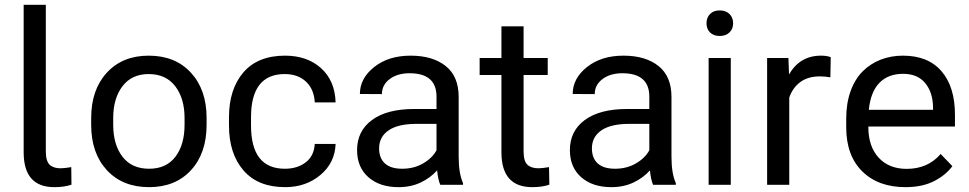

<svg xmlns="http://www.w3.org/2000/svg" viewBox="-20 -770 4038 800"><path d="M78.6 -750H170.9V-140.1Q170.9 -98.6 186.8 -83.7Q202.6 -68.8 231.9 -68.8Q249 -68.8 276.9 -73.7L277.8 -0.5Q248 9.8 206.5 9.8Q78.6 9.8 78.6 -135.3Z M359.9 -250V-278.3Q359.9 -396 425 -467Q490.2 -538.1 599.6 -538.1Q710.4 -538.1 775.6 -467Q840.8 -396 840.8 -278.3V-250Q840.8 -131.8 775.9 -61Q710.9 9.8 601.1 9.8Q490.7 9.8 425.3 -61Q359.9 -131.8 359.9 -250ZM451.7 -278.3V-250Q451.7 -167.5 490.2 -117.2Q528.8 -66.9 601.1 -66.9Q672.9 -66.9 710.9 -116.9Q749 -167 749 -250V-278.3Q749 -359.9 710.2 -410.6Q671.4 -461.4 599.6 -461.4Q528.8 -461.4 490.2 -410.6Q451.7 -359.9 451.7 -278.3Z M1167 -66.9Q1218.8 -66.9 1253.7 -93.5Q1288.6 -120.1 1291.5 -170.4H1378.4Q1375.5 -91.3 1314.9 -40.8Q1254.4 9.8 1168 9.8Q1054.7 9.8 994.4 -60.1Q934.1 -129.9 934.1 -247.1V-281.2Q934.1 -398.4 994.1 -468.3Q1054.2 -538.1 1167.5 -538.1Q1259.8 -538.1 1317.6 -486.1Q1375.5 -434.1 1378.4 -343.3H1291.5Q1288.6 -398.4 1254.9 -429.9Q1221.2 -461.4 1166.5 -461.4Q1025.9 -461.4 1025.9 -281.2V-247.1Q1025.9 -66.9 1167 -66.9Z M1640.6 9.8Q1562 9.8 1514.9 -31.7Q1467.8 -73.2 1467.8 -144.5Q1467.8 -224.1 1530 -270Q1592.3 -315.9 1706.5 -315.9H1798.8V-367.2Q1798.8 -464.8 1686.5 -464.8Q1635.7 -464.8 1603.5 -440.4Q1571.3 -416 1571.3 -377.9L1479.5 -378.4Q1479.5 -443.4 1539.1 -490.7Q1598.6 -538.1 1690.9 -538.1Q1782.7 -538.1 1836.9 -495.1Q1891.1 -452.1 1891.1 -366.2V-118.2Q1891.1 -46.9 1909.2 -7.3V0H1814.5Q1805.2 -21.5 1801.3 -60.1Q1773.4 -28.8 1732.7 -9.5Q1691.9 9.8 1640.6 9.8ZM1559.6 -151.9Q1559.6 -110.8 1584 -88.9Q1608.4 -66.9 1655.8 -66.9Q1705.1 -66.9 1743.4 -89.4Q1781.7 -111.8 1798.8 -144V-253.9H1715.3Q1638.7 -253.9 1599.1 -226.8Q1559.6 -199.7 1559.6 -151.9Z M1978.5 -457.5V-528.3H2069.3V-660.2H2161.6V-528.3H2262.2V-457.5H2161.6V-140.1Q2161.6 -98.6 2177.5 -83.7Q2193.4 -68.8 2223.1 -68.8Q2239.3 -68.8 2267.6 -73.7L2269 -0.5Q2239.3 9.8 2197.8 9.8Q2069.3 9.8 2069.3 -135.3V-457.5Z M2527.3 9.8Q2448.7 9.8 2401.6 -31.7Q2354.5 -73.2 2354.5 -144.5Q2354.5 -224.1 2416.7 -270Q2479 -315.9 2593.3 -315.9H2685.5V-367.2Q2685.5 -464.8 2573.2 -464.8Q2522.5 -464.8 2490.2 -440.4Q2458 -416 2458 -377.9L2366.2 -378.4Q2366.2 -443.4 2425.8 -490.7Q2485.4 -538.1 2577.6 -538.1Q2669.4 -538.1 2723.6 -495.1Q2777.8 -452.1 2777.8 -366.2V-118.2Q2777.8 -46.9 2795.9 -7.3V0H2701.2Q2691.9 -21.5 2688 -60.1Q2660.2 -28.8 2619.4 -9.5Q2578.6 9.8 2527.3 9.8ZM2446.3 -151.9Q2446.3 -110.8 2470.7 -88.9Q2495.1 -66.9 2542.5 -66.9Q2591.8 -66.9 2630.1 -89.4Q2668.5 -111.8 2685.5 -144V-253.9H2602.1Q2525.4 -253.9 2485.8 -226.8Q2446.3 -199.7 2446.3 -151.9Z M3024.9 -528.3V0H2932.6V-528.3ZM2923.8 -672.9Q2923.8 -696.8 2938.5 -711.7Q2953.1 -726.6 2978.5 -726.6Q3004.4 -726.6 3019.5 -711.7Q3034.7 -696.8 3034.7 -672.9Q3034.7 -649.4 3019.5 -634.8Q3004.4 -620.1 2978.5 -620.1Q2953.1 -620.1 2938.5 -634.8Q2923.8 -649.4 2923.8 -672.9Z M3176.3 0V-528.3H3265.1L3267.6 -459.5Q3312.5 -538.1 3400.9 -538.1Q3425.8 -538.1 3441.4 -531.7L3439.9 -447.8Q3418 -451.7 3396 -451.7Q3347.2 -451.7 3315.2 -428.5Q3283.2 -405.3 3268.6 -363.8V0Z M3505.9 -239.7V-275.9Q3505.9 -339.4 3523.9 -389.6Q3542 -439.9 3574 -472.2Q3606 -504.4 3648.9 -521.2Q3691.9 -538.1 3742.2 -538.1Q3847.2 -538.1 3903.1 -473.1Q3959 -408.2 3959 -291.5V-242.7H3598.1V-240.7Q3598.1 -159.7 3641.1 -113Q3684.1 -66.4 3757.8 -66.4Q3846.2 -66.4 3899.4 -128.4L3948.2 -77.6Q3919.4 -39.1 3870.6 -14.6Q3821.8 9.8 3752.9 9.8Q3639.2 9.8 3572.5 -56.2Q3505.9 -122.1 3505.9 -239.7ZM3600.1 -312.5H3867.7V-323.2Q3866.7 -385.3 3835 -423.8Q3803.2 -462.4 3742.7 -462.4Q3680.7 -462.4 3644 -424.6Q3607.4 -386.7 3600.1 -312.5Z"/></svg>

Font: Bert Sans Medium
Style: Regular
Weight: 500
Designer: Christian Robertson, Adam Twardoch, & Cristiano Sobral
Foundry: Google
Version: Version 12.135;January 10, 2020;FontCreator 12.0.0.2547 64-b